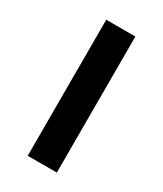

<svg xmlns="http://www.w3.org/2000/svg" viewBox="-136 -556 519 611"><g transform="rotate(30 123.5 -250.0)"><path d="M177 -500V0H70V-500Z"/></g></svg>

Font: Prodigy Sans Medium
Style: Regular
Weight: 500
Designer: Wei Huang
Foundry: Wei Huang
Version: Version 1.003; ttfautohint (v1.8.3)